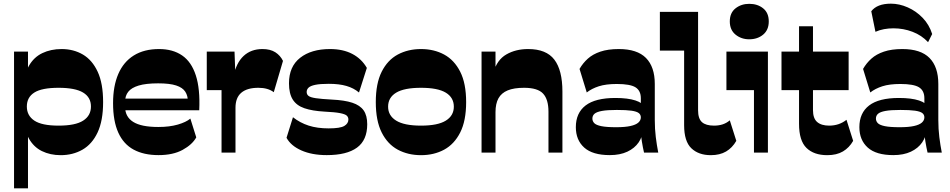

<svg xmlns="http://www.w3.org/2000/svg" viewBox="-20 -837 5208 1053"><path d="M313 14Q255.5 14 209.7 -8.4Q164 -30.8 137.4 -79.1Q110.7 -127.5 110.7 -207V-347.2Q110.7 -426.7 138 -475Q165.2 -523.2 212 -545.6Q258.7 -568 318 -568Q383.2 -568 434.6 -537.9Q486 -507.7 515.7 -443.6Q545.5 -379.5 545.5 -277Q545.5 -174.8 515.2 -110.5Q485 -46.3 432.2 -16.1Q379.5 14 313 14ZM57 196V-554H133.5V-407.7L127.2 -380.2V-137L133.5 -112.5V196ZM301.3 -148Q393.3 -148 436 -175.4Q478.8 -202.7 478.8 -252.8Q478.8 -303.5 435.6 -329.5Q392.5 -355.5 301.3 -355.5Q209.5 -355.5 168.4 -329.5Q127.2 -303.5 127.2 -252.8Q127.2 -203 168.4 -175.5Q209.5 -148 301.3 -148Z M849.3 13.7Q768.6 13.7 713 -16.4Q657.4 -46.4 628.8 -109.6Q600.1 -172.9 600.1 -271Q600.1 -365 628.8 -431.4Q657.4 -497.7 713.9 -532.9Q770.3 -568 852.3 -568Q927.9 -568 978.9 -532.9Q1029.9 -497.9 1054 -423.6Q1078.1 -349.4 1072.7 -232.3H663.4V-296.3H1037.1L1010.6 -279.1Q1010.6 -311.7 996.1 -334.1Q981.6 -356.6 946.3 -368.2Q911 -379.9 847.4 -379.9Q780.3 -379.9 740.4 -367.8Q700.6 -355.7 683.4 -333.7Q666.1 -311.7 666.1 -280V-251Q666.1 -196.6 710.3 -168.6Q754.4 -140.6 848.4 -140.6Q909.9 -140.6 955.6 -153.9Q1001.4 -167.3 1024 -186.7L1056.4 -83.6Q1034.4 -43.9 981.7 -15.1Q929 13.7 849.3 13.7Z M1271.5 -246V0H1195V-342.8H1114V-554H1266.2L1271.5 -408.7L1260.5 -418Q1275.2 -492 1315.9 -530Q1356.5 -568 1419.5 -568Q1462.5 -568 1490 -550.4Q1517.5 -532.7 1532 -503L1481.5 -331.3Q1449.7 -355.5 1397 -355.5Q1335.2 -355.5 1303.4 -328.4Q1271.5 -301.3 1271.5 -246Z M1771.9 13.7Q1691 13.7 1633.1 -11.9Q1575.3 -37.4 1551.4 -81.3L1586.7 -194Q1625.6 -163.4 1672.9 -148.1Q1720.1 -132.9 1782.3 -132.9Q1846 -132.9 1868.4 -146.4Q1890.7 -159.9 1890.7 -181.4Q1890.7 -194.4 1881.8 -202.8Q1872.9 -211.1 1844.9 -216.6Q1816.9 -222.1 1759.1 -224.9Q1692.6 -228.6 1649.5 -243.4Q1606.4 -258.1 1585.6 -291Q1564.9 -323.9 1564.9 -380Q1564.9 -471.9 1626 -519.9Q1687.1 -568 1789.9 -568Q1861.3 -568 1912.2 -541.3Q1963.1 -514.6 1991.9 -464.6L1948.9 -329.7Q1920 -354 1880.1 -365.6Q1840.3 -377.3 1783 -377.3Q1735.3 -377.3 1708.8 -371.7Q1682.3 -366.1 1672.1 -356.1Q1661.9 -346.1 1661.9 -332.6Q1661.9 -319.1 1672 -311.1Q1682.1 -303 1711.8 -298.5Q1741.4 -294 1799.4 -290.9Q1869.6 -287.6 1912.1 -273.6Q1954.7 -259.6 1974.4 -231.5Q1994 -203.4 1994 -155.6Q1994 -68.4 1937.9 -27.4Q1881.9 13.7 1771.9 13.7Z M2289 14Q2217.8 14 2161.6 -16.1Q2105.5 -46.3 2073.3 -110.5Q2041 -174.8 2041 -277Q2041 -379.5 2073.3 -443.6Q2105.5 -507.7 2161.6 -537.9Q2217.8 -568 2289 -568Q2360 -568 2415.8 -537.9Q2471.5 -507.7 2504 -443.6Q2536.5 -379.5 2536.5 -277Q2536.5 -174.8 2504 -110.5Q2471.5 -46.3 2415.8 -16.1Q2360 14 2289 14ZM2289 -148Q2381 -148 2425 -175.4Q2469 -202.7 2469 -252Q2469 -302 2425 -328.8Q2381 -355.5 2289 -355.5Q2197 -355.5 2152.7 -328.8Q2108.5 -302 2108.5 -252Q2108.5 -203 2152.7 -175.5Q2197 -148 2289 -148Z M2988 0V-224.3Q2988 -291.8 2958.5 -323.6Q2929 -355.5 2854.3 -355.5Q2798.8 -355.5 2764.4 -341.3Q2730 -327 2713.7 -297.8Q2697.5 -268.5 2697.5 -221.8V0H2621V-554H2697.5V-424.7L2686.2 -439.5Q2705.5 -508.7 2756.9 -538.4Q2808.2 -568 2876.5 -568Q2976 -568 3020.2 -510Q3064.5 -452 3064.5 -334.8V0Z M3512.1 0Q3505.6 -27.6 3500.1 -61.7Q3494.6 -95.9 3494.6 -142.3V-298.1Q3494.6 -339.7 3465.4 -358.1Q3436.1 -376.4 3362.7 -376.4Q3303.4 -376.4 3264.4 -363.9Q3225.3 -351.3 3198 -329.9L3158.4 -459Q3176.7 -491 3204 -515.4Q3231.3 -539.9 3272.9 -553.9Q3314.6 -568 3373.9 -568Q3474.4 -568 3522.8 -519.1Q3571.1 -470.1 3571.1 -376.3V-179Q3571.1 -129.3 3576.6 -85.1Q3582.1 -41 3590.1 0ZM3324.4 13.7Q3230.1 13.7 3184.1 -27.6Q3138.1 -69 3138.1 -139.7Q3138.1 -217.4 3191.6 -258.6Q3245.1 -299.7 3355 -299.7Q3423.7 -299.7 3465.3 -285.9Q3506.9 -272 3511.3 -251.3L3505.4 -128.9Q3504.9 -88.7 3482.8 -56.4Q3460.7 -24 3420.6 -5.1Q3380.4 13.7 3324.4 13.7ZM3359.1 -139.3Q3407.7 -139.3 3437.4 -145.9Q3467 -152.4 3480.8 -164.6Q3494.6 -176.9 3494.6 -193.3Q3494.6 -207.9 3483.4 -216.8Q3472.1 -225.7 3443.6 -229.9Q3415 -234 3363.1 -234Q3310.7 -234 3281.6 -228.7Q3252.4 -223.4 3240.6 -213.1Q3228.9 -202.9 3228.9 -186.7Q3228.9 -172.4 3239.2 -161.6Q3249.6 -150.9 3278 -145.1Q3306.4 -139.3 3359.1 -139.3Z M3878.5 14Q3811.2 14 3771.6 -23.9Q3732 -61.7 3732 -150.5V-559.5H3599V-772H3808.5V-232.5Q3808.5 -186.2 3829.9 -167.1Q3851.2 -148 3895.7 -148Q3922 -148 3943.1 -154.9Q3964.2 -161.7 3982.5 -177L4018.2 -64.5Q3996.2 -26.2 3962 -6.1Q3927.7 14 3878.5 14Z M4088.9 -621.5Q4045.5 -621.5 4014 -647.1Q3982.5 -672.8 3982.5 -719.5Q3982.5 -766.5 4013.8 -791.2Q4045.2 -816 4089.2 -816Q4134.8 -816 4165.5 -791.2Q4196.2 -766.5 4196.2 -719.5Q4196.2 -672.8 4165.4 -647.1Q4134.6 -621.5 4088.9 -621.5ZM4115 0V-342.5H3964V-554H4191.5V0Z M4517 14Q4443.7 14 4403 -25.7Q4362.2 -65.5 4362.2 -158V-693H4438.7V-233.2Q4438.7 -187.7 4461.6 -167.9Q4484.5 -148 4527.5 -148Q4582.2 -148 4622.5 -180L4659 -64.5Q4637.7 -27 4603.1 -6.5Q4568.5 14 4517 14ZM4266 -342.5V-554H4634.2V-342.5Z M5067.1 0Q5060.6 -27.6 5055.1 -61.7Q5049.6 -95.9 5049.6 -142.3V-298.1Q5049.6 -339.7 5020.4 -358.1Q4991.1 -376.4 4917.7 -376.4Q4858.4 -376.4 4819.4 -363.9Q4780.3 -351.3 4753 -329.9L4713.4 -459Q4731.7 -491 4759 -515.4Q4786.3 -539.9 4827.9 -553.9Q4869.6 -568 4928.9 -568Q5029.4 -568 5077.8 -519.1Q5126.1 -470.1 5126.1 -376.3V-179Q5126.1 -129.3 5131.6 -85.1Q5137.1 -41 5145.1 0ZM4879.4 13.7Q4785.1 13.7 4739.1 -27.6Q4693.1 -69 4693.1 -139.7Q4693.1 -217.4 4746.6 -258.6Q4800.1 -299.7 4910 -299.7Q4978.7 -299.7 5020.3 -285.9Q5061.9 -272 5066.3 -251.3L5060.4 -128.9Q5059.9 -88.7 5037.8 -56.4Q5015.7 -24 4975.6 -5.1Q4935.4 13.7 4879.4 13.7ZM4914.1 -139.3Q4962.7 -139.3 4992.4 -145.9Q5022 -152.4 5035.8 -164.6Q5049.6 -176.9 5049.6 -193.3Q5049.6 -207.9 5038.4 -216.8Q5027.1 -225.7 4998.6 -229.9Q4970 -234 4918.1 -234Q4865.7 -234 4836.6 -228.7Q4807.4 -223.4 4795.6 -213.1Q4783.9 -202.9 4783.9 -186.7Q4783.9 -172.4 4794.2 -161.6Q4804.6 -150.9 4833 -145.1Q4861.4 -139.3 4914.1 -139.3ZM5069.9 -605.7Q5034.6 -643.6 4984.7 -662.6Q4934.9 -681.7 4880 -681.7Q4853.3 -681.7 4828.4 -677.1Q4803.4 -672.4 4781.3 -662.6L4758.4 -775.3Q4790.4 -816.9 4866.1 -816.9Q4912.1 -816.9 4958.2 -796.6Q5004.3 -776.4 5040.2 -739.2Q5076.1 -702 5092.4 -650.4Z"/></svg>

Font: Savate ExtraLight
Style: Regular
Weight: 200
Designer: Max Esnée
Foundry: Plomb Type
Version: Version 2.000